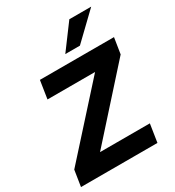

<svg xmlns="http://www.w3.org/2000/svg" viewBox="-219 -1067 1088 1194"><g transform="rotate(-30 325.5 -470.0)"><path d="M7 0 25 -115 483 -623 486 -576H99L119 -705H651L633 -591L177 -83L173 -129H576L556 0ZM336 -765 466 -940H623L441 -765Z"/></g></svg>

Font: Nunito Sans 12pt ExtraBold
Style: Italic
Weight: 800
Italic angle: -9°
Designer: Vernon Adams
Foundry: Vernon Adams
Version: Version 3.101;gftools[0.9.27]